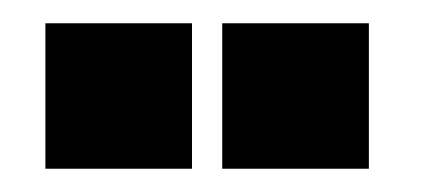

<svg xmlns="http://www.w3.org/2000/svg" viewBox="-20 -720 373 165"><path d="M145 -700V-575H19V-700ZM297 -700V-575H171V-700Z"/></svg>

Font: Ekushey Bangla
Style: Bold
Weight: 700
Designer: Al Mamun Sumon
Foundry: Al Mamun Sumon
Version: Version 1.0